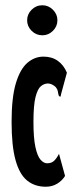

<svg xmlns="http://www.w3.org/2000/svg" viewBox="-20 -698 290 729"><path d="M154 11Q112 11 83 -12.5Q54 -36 39 -90Q24 -144 24 -235Q24 -327 40 -381Q56 -435 83.5 -459Q111 -483 145 -483Q177 -483 199.5 -467Q222 -451 234 -422L212 -341L210 -331L204 -333Q201 -340 200 -349Q199 -358 191 -368Q176 -381 162 -381Q148 -381 135.5 -371Q123 -361 115 -330Q107 -299 107 -235Q107 -174 114.5 -139.5Q122 -105 134 -91.5Q146 -78 159 -78Q176 -78 186 -88Q196 -98 204 -114L227 -30Q216 -12 197 -0.5Q178 11 154 11ZM141 -564Q117 -564 100 -581Q83 -598 83 -621Q83 -644 100 -661Q117 -678 141 -678Q164 -678 181 -661Q198 -644 198 -621Q198 -598 181 -581Q164 -564 141 -564Z"/></svg>

Font: Inconsolata UltraCondensed Black
Style: Regular
Weight: 900
Width: 1
Monospace: yes
Designer: Raph Levien, Cyreal, Brenton Simpson
Foundry: Raph Levien, Cyreal, Google
Version: Version 3.001; ttfautohint (v1.8.2.53-6de2)